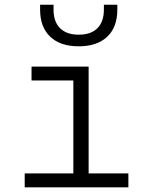

<svg xmlns="http://www.w3.org/2000/svg" viewBox="-20 -803 626 823"><path d="M85.9 0V-59.6H294.4V-458H115.2V-517.6H359.9V-59.6H530.3V0ZM317.4 -604.5Q238.8 -604.5 195.3 -645.5Q151.9 -686.5 151.9 -761.7V-782.7H209.5V-761.7Q209.5 -710 237.5 -682.1Q265.6 -654.3 317.4 -654.3Q369.6 -654.3 397.5 -682.1Q425.3 -710 425.3 -761.7V-782.7H482.9V-761.7Q482.9 -686.5 439.5 -645.5Q396 -604.5 317.4 -604.5Z"/></svg>

Font: Cascadia Code NF Light
Style: Regular
Weight: 300
Monospace: yes
Designer: Aaron Bell
Foundry: Saja Typeworks
Version: Version 2404.023; ttfautohint (v1.8.4)